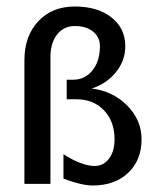

<svg xmlns="http://www.w3.org/2000/svg" viewBox="-20 -565 480 590"><path d="M55 0V-380Q55 -454 97.5 -499.5Q140 -545 210 -545Q280 -545 322.5 -511.5Q365 -478 365 -423Q365 -379 336.5 -343.5Q308 -308 262 -293Q327 -285 371 -240.5Q415 -196 415 -137Q415 -73 374 -34Q333 5 265 5Q231 5 175 -16V-91Q232 -55 271 -55Q298 -55 315 -77.5Q332 -100 332 -137Q332 -192 299.5 -226Q267 -260 214 -260H185V-320H204Q241 -320 264 -348.5Q287 -377 287 -423Q287 -451 266 -468Q245 -485 210 -485Q176 -485 155.5 -459Q135 -433 135 -390V0Z"/></svg>

Font: Glametrix
Style: Bold
Weight: 700
Designer: gluk
Foundry: gluk
Version: Version 0.40